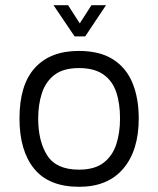

<svg xmlns="http://www.w3.org/2000/svg" viewBox="-20 -704 609 739"><path d="M285 15Q168 15 111.5 -54.5Q55 -124 55 -248Q55 -378 114.5 -443Q174 -508 283 -508Q364 -508 415 -475.5Q466 -443 490 -384.5Q514 -326 514 -248Q514 -125 454.5 -55Q395 15 285 15ZM284 -51Q344 -51 378.5 -77.5Q413 -104 427.5 -148.5Q442 -193 442 -248Q442 -307 427 -350.5Q412 -394 377 -418Q342 -442 284 -442Q224 -442 190 -416Q156 -390 141.5 -346Q127 -302 127 -248Q127 -160 162 -105.5Q197 -51 284 -51ZM267 -564 186 -684H242L287 -614L332 -684H388L308 -564Z"/></svg>

Font: Maven Pro VF Beta
Style: Regular
Weight: 400
Designer: Joe Prince
Foundry: Joe Prince
Version: Version 2.002